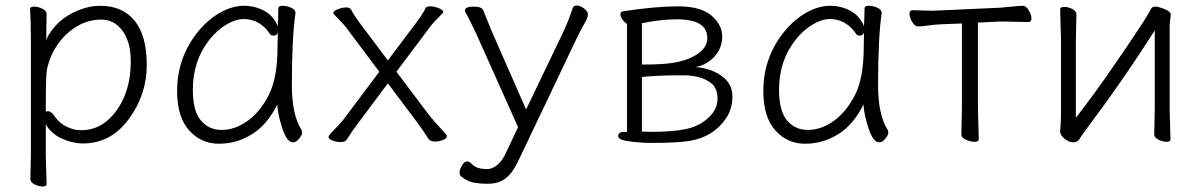

<svg xmlns="http://www.w3.org/2000/svg" viewBox="-20 -505 4353 696"><path d="M90 144 92 55V-368Q92 -421 89 -472Q89 -481 103.5 -481Q118 -481 133.5 -473.5Q149 -466 149 -454Q149 -454 148 -401Q148 -401 148 -372L147 -360Q182 -435 265 -468Q304 -484 343 -484Q424 -484 468 -430Q512 -376 512 -269Q512 -162 447 -73.5Q382 15 281 15Q243 15 204.5 -2.5Q166 -20 146 -54V56L149 162Q149 171 135 171Q121 171 105.5 163.5Q90 156 90 144ZM146 -100Q150 -102 154 -102Q166 -102 180.5 -80.5Q195 -59 221 -46Q247 -33 274 -33Q328 -33 368.5 -67.5Q409 -102 431.5 -157Q454 -212 454 -282.5Q454 -353 424 -393.5Q394 -434 347.5 -434Q301 -434 260.5 -410.5Q220 -387 190.5 -346Q161 -305 150 -252Q146 -235 146 -100Z M1051 -457Q1038 -368 1038 -196Q1038 -89 1073 -34Q1075 -30 1075 -23Q1075 -16 1064.5 -2.5Q1054 11 1042 11Q1020 11 1003.5 -39.5Q987 -90 985 -126Q949 -53 893.5 -18.5Q838 16 773.5 16Q709 16 665.5 -32.5Q622 -81 622 -175Q622 -298 700 -393Q736 -436 779.5 -460Q823 -484 863.5 -484Q904 -484 937.5 -466Q971 -448 987 -410Q989 -456 989 -475Q989 -484 1004.5 -484Q1020 -484 1035.5 -477Q1051 -470 1051 -459ZM987 -386Q982 -376 972.5 -376Q963 -376 960 -380Q923 -436 863 -436Q835 -436 801.5 -416.5Q768 -397 740 -362Q679 -286 679 -180Q679 -103 708 -68.5Q737 -34 784 -34Q831 -34 876.5 -66Q922 -98 954 -160Q986 -222 986 -334Q986 -361 987 -386Z M1386 -203 1277 -57Q1259 -34 1237 1Q1231 10 1215.5 10Q1200 10 1185.5 4.5Q1171 -1 1171 -9Q1171 -13 1179.5 -22Q1188 -31 1206.5 -50.5Q1225 -70 1238 -89L1355 -245L1244 -393Q1229 -414 1208.5 -434.5Q1188 -455 1188 -457Q1188 -465 1204.5 -471.5Q1221 -478 1235 -478Q1249 -478 1253 -470Q1261 -453 1283 -423L1386 -286L1492 -427Q1514 -457 1523 -476Q1526 -482 1540 -482Q1554 -482 1570.5 -475.5Q1587 -469 1587 -461Q1587 -459 1566.5 -438.5Q1546 -418 1531 -397L1417 -245L1533 -91Q1549 -70 1597 -18Q1600 -15 1600 -11Q1600 -3 1586 2.5Q1572 8 1556 8Q1540 8 1533 -2Q1510 -38 1494 -59Z M1665 -466Q1665 -481 1696.5 -481Q1728 -481 1732 -467Q1746 -431 1762 -393L1887 -108L2019 -383Q2043 -434 2056 -476Q2059 -485 2071 -485Q2083 -485 2097 -474.5Q2111 -464 2111 -453.5Q2111 -443 2105.5 -432.5Q2100 -422 2089 -402Q2078 -382 2069 -363L1858 80Q1838 122 1813 141.5Q1788 161 1750 161H1740Q1721 161 1697.5 157Q1674 153 1651 134Q1646 131 1646 120Q1646 109 1655 94.5Q1664 80 1673 80Q1682 80 1691 90Q1707 108 1747 108Q1763 108 1781.5 94Q1800 80 1814 49L1858 -44L1708 -379Q1681 -436 1673 -450Q1665 -464 1665 -466Z M2321 13Q2272 10 2246.5 5Q2221 0 2221 -12Q2221 -27 2242 -27H2253V-418Q2245 -423 2237 -433.5Q2229 -444 2229 -453Q2229 -462 2238 -464Q2356 -482 2438 -482Q2520 -482 2559 -448.5Q2598 -415 2598 -373Q2598 -331 2570.5 -300.5Q2543 -270 2502 -262Q2559 -257 2597 -229Q2635 -201 2635 -156Q2635 -111 2613 -78Q2568 -9 2479 6Q2432 13 2349 13ZM2434 -435Q2377 -435 2307 -421V-271Q2388 -271 2425 -278Q2462 -285 2487 -297Q2544 -324 2544 -367Q2544 -435 2434 -435ZM2307 -28 2339 -27Q2420 -27 2468 -37.5Q2516 -48 2548.5 -78.5Q2581 -109 2581 -146.5Q2581 -184 2560 -202Q2523 -232 2457 -232H2446Q2364 -232 2307 -226Z M3176 -457Q3163 -368 3163 -196Q3163 -89 3198 -34Q3200 -30 3200 -23Q3200 -16 3189.5 -2.5Q3179 11 3167 11Q3145 11 3128.5 -39.5Q3112 -90 3110 -126Q3074 -53 3018.5 -18.5Q2963 16 2898.5 16Q2834 16 2790.5 -32.5Q2747 -81 2747 -175Q2747 -298 2825 -393Q2861 -436 2904.5 -460Q2948 -484 2988.5 -484Q3029 -484 3062.5 -466Q3096 -448 3112 -410Q3114 -456 3114 -475Q3114 -484 3129.5 -484Q3145 -484 3160.5 -477Q3176 -470 3176 -459ZM3112 -386Q3107 -376 3097.5 -376Q3088 -376 3085 -380Q3048 -436 2988 -436Q2960 -436 2926.5 -416.5Q2893 -397 2865 -362Q2804 -286 2804 -180Q2804 -103 2833 -68.5Q2862 -34 2909 -34Q2956 -34 3001.5 -66Q3047 -98 3079 -160Q3111 -222 3111 -334Q3111 -361 3112 -386Z M3525 -115 3528 0Q3528 9 3513 9Q3498 9 3481.5 1.5Q3465 -6 3465 -16Q3465 -26 3465.5 -46.5Q3466 -67 3466.5 -87.5Q3467 -108 3467 -115V-420L3392 -417Q3368 -416 3344 -412.5Q3320 -409 3308.5 -409Q3297 -409 3287 -425Q3277 -441 3277 -454.5Q3277 -468 3288 -468L3360 -466L3604 -477Q3629 -479 3653 -481.5Q3677 -484 3688 -484Q3699 -484 3709 -468Q3719 -452 3719 -438.5Q3719 -425 3708 -425Q3708 -425 3622 -427H3605L3525 -423Z M4164 -18 4166 -106V-395Q4052 -215 3910 -26Q3901 -14 3893.5 -1.5Q3886 11 3870.5 11Q3855 11 3839 -2Q3823 -15 3823 -29V-31Q3826 -58 3826 -86V-364L3823 -471Q3823 -480 3837.5 -480Q3852 -480 3867 -472.5Q3882 -465 3882 -453L3880 -364V-78Q3950 -168 4026 -279Q4102 -390 4125 -426.5Q4148 -463 4152 -472Q4156 -481 4167 -481Q4178 -481 4191 -476Q4224 -465 4224 -452L4220 -415V-106L4223 0Q4223 9 4209 9Q4195 9 4179.5 1.5Q4164 -6 4164 -18Z"/></svg>

Font: LXGW WenKai Lite Light
Style: Regular
Weight: 300
Designer: LXGW / Fontworks Inc.
Foundry: LXGW / Fontworks Inc.
Version: Version 1.511; March 25, 2025